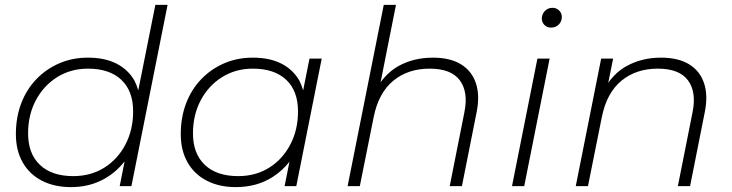

<svg xmlns="http://www.w3.org/2000/svg" viewBox="-20 -762 2997 786"><path d="M270 4Q203 4 152 -22Q101 -48 73 -97Q45 -146 45 -213Q45 -281 66.5 -338Q88 -395 128 -437Q168 -479 222 -502.5Q276 -526 340 -526Q409 -526 457 -501.5Q505 -477 531 -431Q540 -413 546 -392L616 -742H666L518 0H470L490 -101Q484 -94 478 -87Q440 -44 387.5 -20Q335 4 270 4ZM280 -41Q351 -41 406 -75Q461 -109 493 -169.5Q525 -230 525 -306Q525 -390 476.5 -435.5Q428 -481 340 -481Q270 -481 214.5 -446.5Q159 -412 127 -352Q95 -292 95 -216Q95 -133 143.5 -87Q192 -41 280 -41Z M945 4Q878 4 827 -22Q776 -48 748 -97Q720 -146 720 -213Q720 -281 741.5 -338Q763 -395 803 -437Q843 -479 897 -502.5Q951 -526 1015 -526Q1084 -526 1132 -501.5Q1180 -477 1206 -431Q1215 -413 1221 -392L1247 -522H1297L1193 0H1145L1165 -100Q1136 -63 1097 -38Q1032 4 945 4ZM955 -41Q1026 -41 1081 -75Q1136 -109 1168 -169.5Q1200 -230 1200 -306Q1200 -390 1151.5 -435.5Q1103 -481 1015 -481Q945 -481 889.5 -446.5Q834 -412 802 -352Q770 -292 770 -216Q770 -133 818.5 -87Q867 -41 955 -41Z M1752 -526Q1823 -526 1867.5 -498.5Q1912 -471 1928.5 -420.5Q1945 -370 1931 -302L1871 0H1821L1881 -302Q1898 -385 1862.5 -433Q1827 -481 1739 -481Q1650 -481 1590 -431.5Q1530 -382 1510 -284L1453 0H1403L1551 -742H1601L1538 -425Q1569 -468 1612 -492Q1674 -526 1752 -526Z M2076 0 2180 -522H2230L2126 0ZM2236 -649Q2219 -649 2208.5 -660Q2198 -671 2198 -686Q2198 -704 2210.5 -717Q2223 -730 2242 -730Q2258 -730 2269 -719Q2280 -708 2280 -693Q2280 -674 2267.5 -661.5Q2255 -649 2236 -649Z M2686 -526Q2757 -526 2801.5 -498.5Q2846 -471 2862.5 -420.5Q2879 -370 2865 -302L2805 0H2755L2815 -302Q2832 -385 2796.5 -433Q2761 -481 2673 -481Q2584 -481 2524 -431.5Q2464 -382 2444 -284L2387 0H2337L2441 -522H2490L2470 -423Q2502 -468 2546 -492Q2608 -526 2686 -526Z"/></svg>

Font: Montserrat Thin Light
Style: Italic
Weight: 300
Italic angle: -11.3°
Version: Version 9.000